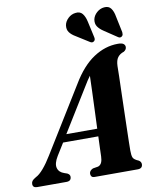

<svg xmlns="http://www.w3.org/2000/svg" viewBox="-143 -997 862 1071"><g transform="rotate(-10 288.0 -461.5)"><path d="M122.5 -151Q98.5 -111.5 105.5 -86Q112.5 -60.5 141.5 -51L158.5 -45Q173 -37.5 173 -25Q173 0 145.5 0H-20.5Q-45 0 -45 -21.5Q-45 -31 -39.8 -38.5Q-34.5 -46 -18 -55.5Q2 -65 26 -93Q50 -121 74.5 -161.5L301 -528.5Q356.5 -621.5 422.8 -665.2Q489 -709 561.5 -709Q584 -709 593 -702Q602 -695 602 -684Q602 -669 586.5 -659.5Q564 -652.5 551.5 -636Q539 -619.5 538 -587Q538 -568 537 -529.8Q536 -491.5 534.5 -442.8Q533 -394 531.8 -342.2Q530.5 -290.5 529.2 -243Q528 -195.5 527.2 -160.2Q526.5 -125 526.5 -110Q526.5 -82.5 532 -70Q537.5 -57.5 564 -46.5Q577 -38 577 -24.5Q576.5 0 549 0H305.5Q293 0 288 -6.2Q283 -12.5 283 -21.5Q283 -39 304 -48.5L334 -53.5Q347.5 -58 353.8 -71.8Q360 -85.5 360.5 -106Q361 -122.5 362 -152.2Q363 -182 364.5 -219.5H165ZM338.5 -501.5 191 -262.5H366Q368 -313.5 370.2 -368.2Q372.5 -423 374.2 -473.2Q376 -523.5 377 -560.5Q369.5 -550.5 360 -536.2Q350.5 -522 338.5 -501.5ZM578 -859.5 597 -768.5Q597.5 -761.5 596.8 -755.8Q596 -750 590.5 -745.5Q580 -737.5 568.5 -746L496 -794.5Q474.5 -808.5 463.2 -825Q452 -841.5 456 -865.5Q460.5 -887 479.2 -903.8Q498 -920.5 521.5 -922.5Q547 -925 560 -907.5Q573 -890 578 -859.5ZM418 -859.5 438 -769Q439.5 -762.5 439 -756.8Q438.5 -751 433.5 -746.5Q423 -737.5 411 -745.5L337 -792Q314.5 -805 302.8 -821Q291 -837 294.5 -861Q298 -882 316.2 -899.5Q334.5 -917 358.5 -919.5Q384 -923 397.8 -906.2Q411.5 -889.5 418 -859.5Z"/></g></svg>

Font: Fraunces 144pt S050
Style: Bold Italic
Weight: 700
Italic angle: -16°
Version: Version 1.000; ttfautohint (v1.8.3)